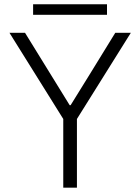

<svg xmlns="http://www.w3.org/2000/svg" viewBox="-20 -872 652 892"><path d="M273.9 -319.3 23.9 -719.7H96.2L303.7 -383.3H308.1L397 -526.9L515.6 -719.7H587.9L337.4 -319.3V0H273.9ZM133.8 -852.1H477.1V-803.2H133.8Z"/></svg>

Font: Reddit Sans Light
Style: Regular
Weight: 300
Designer: Stephen Hutchings
Foundry: Reddit
Version: Version 1.013